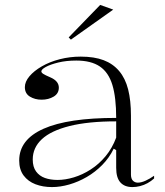

<svg xmlns="http://www.w3.org/2000/svg" viewBox="-20 -745 671 780"><path d="M308 -515Q363 -515 401 -500.5Q439 -486 464 -456.5Q489 -427 500.5 -382Q512 -337 512 -275V-36Q512 -19 520 -11Q528 -3 540 -3Q554 -3 571.5 -11Q589 -19 606 -31V-20Q594 -9 579.5 -1Q565 7 549 11Q533 15 518 15Q486 15 469 -4Q452 -23 452 -63Q452 -90 452 -102.5Q452 -115 452 -121.5Q452 -128 452 -135L442 -141Q424 -104 395.5 -75Q367 -46 332.5 -26Q298 -6 261.5 4.5Q225 15 191 15Q154 15 124 3.5Q94 -8 76 -32Q58 -56 58 -93Q58 -178 157 -222Q256 -266 452 -266Q452 -349 436.5 -400Q421 -451 385.5 -475Q350 -499 290 -499Q249 -499 216.5 -491Q184 -483 166 -473Q148 -463 148 -455Q148 -450 155.5 -445Q163 -440 184 -431Q219 -416 219 -389Q219 -365 198 -352.5Q177 -340 149 -340Q122 -340 101.5 -352.5Q81 -365 81 -391Q81 -413 99.5 -435Q118 -457 150 -475.5Q182 -494 223 -504.5Q264 -515 308 -515ZM452 -252Q338 -252 262.5 -233Q187 -214 150 -179.5Q113 -145 113 -97Q113 -67 126.5 -48.5Q140 -30 162.5 -22Q185 -14 214 -14Q245 -14 280 -24.5Q315 -35 348.5 -56.5Q382 -78 409 -110.5Q436 -143 452 -186ZM268 -584 259 -593 387 -725 440 -706Z"/></svg>

Font: Kalnia Light
Style: Regular
Weight: 300
Designer: Frida Medrano
Foundry: Frida Medrano
Version: Version 1.105